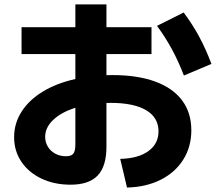

<svg xmlns="http://www.w3.org/2000/svg" viewBox="-20 -799 978 857"><path d="M687.5 -212.9Q687.5 -274.4 632.3 -307.1Q577.1 -339.8 473.6 -339.8L455.1 -339.4V-143.6Q455.1 -56.6 416 -15.6Q377 25.4 294.9 25.4Q222.2 25.4 164.8 -2Q107.4 -29.3 75.2 -77.4Q43 -125.5 43 -186.5Q43 -248.5 76.4 -300.8Q109.9 -353 171.4 -390.4Q232.9 -427.7 316.4 -446.3V-557.6H76.2V-677.7H316.4V-779.3H455.1V-677.7H656.2V-557.6H455.1V-463.4L481.4 -463.9Q593.3 -463.9 672.4 -435.1Q751.5 -406.2 792.7 -351.1Q834 -295.9 834 -217.8Q834 -144 798.1 -86.7Q762.2 -29.3 697 3.4Q631.8 36.1 546.9 38.1L516.6 -89.8Q597.2 -91.8 642.3 -124.5Q687.5 -157.2 687.5 -212.9ZM680.7 -683.6 799.8 -743.2Q838.9 -690.9 868.9 -635.5Q898.9 -580.1 923.8 -513.7L800.8 -461.9Q754.4 -584.5 680.7 -683.6ZM274.4 -101.6Q297.9 -101.6 307.1 -113Q316.4 -124.5 316.4 -154.3V-317.9Q253.9 -298.3 217.8 -264.2Q181.6 -230 181.6 -188.5Q181.6 -164.1 193.6 -144.3Q205.6 -124.5 226.8 -113Q248 -101.6 274.4 -101.6Z"/></svg>

Font: Pretendard ExtraBold
Style: Regular
Weight: 800
Designer: Base glyphs from Inter by Rasmus Andersson; Hangeul glyphs from Noto Sans CJK(Source Han Sans) by Jang Soo-young and Kan
Foundry: Kil Hyung-jin
Version: Version 1.309